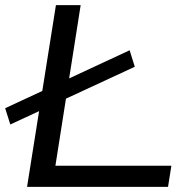

<svg xmlns="http://www.w3.org/2000/svg" viewBox="-27 -725 734 745"><path d="M78 0 190 -705H286L188 -82H638L625 0ZM13 -242 -7 -305 476 -530 496 -466Z"/></svg>

Font: Nunito Sans 10pt Expanded
Style: Italic
Weight: 400
Width: 7
Italic angle: -9°
Designer: Vernon Adams
Foundry: Vernon Adams
Version: Version 3.101;gftools[0.9.27]